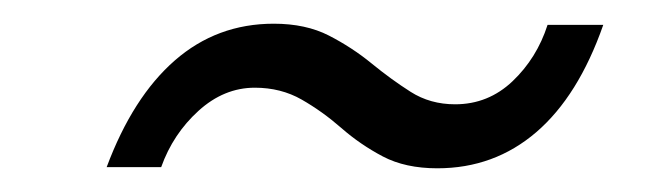

<svg xmlns="http://www.w3.org/2000/svg" viewBox="-20 -431 559 162"><path d="M70 -290Q92 -349 127.5 -380Q163 -411 211 -411Q238 -411 257.5 -401Q277 -391 293.5 -377.5Q310 -364 326.5 -353.5Q343 -343 364 -343Q392 -343 412.5 -362.5Q433 -382 442 -410H489Q468 -350 432.5 -319.5Q397 -289 349 -289Q322 -289 303 -299Q284 -309 268 -323Q252 -337 234.5 -347Q217 -357 195 -357Q169 -357 147.5 -337.5Q126 -318 116 -290Z"/></svg>

Font: Albert Sans Light
Style: Italic
Weight: 300
Italic angle: -11.25°
Designer: Andreas Rasmussen
Foundry: a.Foundry
Version: Version 1.025